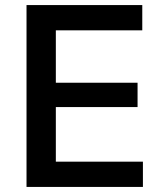

<svg xmlns="http://www.w3.org/2000/svg" viewBox="-20 -733 634 753"><path d="M84 0Q84 -59 84 -113.5Q84 -168 84 -234.5V-475Q84 -542 84 -598Q84 -654 84 -713H538V-614Q489.5 -614 434 -614Q378.5 -614 303 -614H133.5L199 -695Q199 -636 199 -580.2Q199 -524.5 199 -457V-252.5Q199 -186.5 199 -131.8Q199 -77 199 -18L140.5 -99H312.5Q375.5 -99 432 -99Q488.5 -99 540.5 -99V0ZM173 -313V-408.5H308.5Q376.5 -408.5 425.2 -408.5Q474 -408.5 519.5 -408.5V-313Q472 -313 423.2 -313Q374.5 -313 308 -313Z"/></svg>

Font: Commissioner Thin Medium
Style: Regular
Weight: 500
Version: Version 1.000